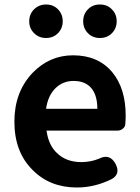

<svg xmlns="http://www.w3.org/2000/svg" viewBox="-20 -820 621 854"><path d="M322 14Q202 14 125 -64Q44 -144 44 -279Q44 -410 124 -495Q200 -574 305 -574Q417 -574 480 -498Q539 -426 539 -306Q539 -288 537 -264Q535 -254 525 -246.5Q515 -239 502 -239H359H187Q196 -171 238 -135Q278 -99 342 -99Q383 -99 420 -114Q468 -139 494 -91Q517 -47 478 -24Q402 14 322 14ZM185 -336H299H413Q413 -395 387 -427Q360 -460 307 -460Q261 -460 228 -429Q193 -395 185 -336ZM185 -651Q153 -651 131.5 -672.5Q110 -694 110 -725Q110 -757 131 -778Q153 -800 185 -800Q217 -800 238 -778.5Q259 -757 259 -725.5Q259 -694 238 -672.5Q217 -651 185 -651ZM424 -651Q392 -651 371 -672.5Q350 -694 350 -725.5Q350 -757 371 -778.5Q392 -800 424 -800Q458 -800 478 -778Q499 -757 499 -725.5Q499 -694 478 -672.5Q457 -651 424 -651Z"/></svg>

Font: GenSenRounded JP B
Style: Regular
Weight: 700
Version: Version 1.501;PS 1;hotconv 16.6.51;makeotf.lib2.5.65220